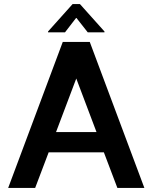

<svg xmlns="http://www.w3.org/2000/svg" viewBox="-20 -919 746 939"><path d="M419 -714 686 0H554L488 -174H218L152 0H20L287 -714ZM452 -273 353 -535 254 -273ZM409 -761 354 -831H352L298 -761H215V-765L335 -899H371L491 -765V-761Z"/></svg>

Font: Non Bureau Medium
Style: Regular
Weight: 500
Designer: Jona Saucedo
Foundry: Non Foundry
Version: Version 1.000; ttfautohint (v1.8.4)